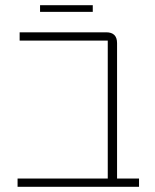

<svg xmlns="http://www.w3.org/2000/svg" viewBox="-20 -723 599 743"><path d="M135 -703H339V-677H135ZM48 -32H397V-566H56V-598H391Q433 -598 433 -556V-32H518V0H48Z"/></svg>

Font: IBM Plex Sans Hebrew ExtraLight
Style: Regular
Weight: 200
Designer: Mike Abbink, Paul van der Laan, Pieter van Rosmalen, Yanek Iontef
Foundry: Bold Monday
Version: Version 1.2